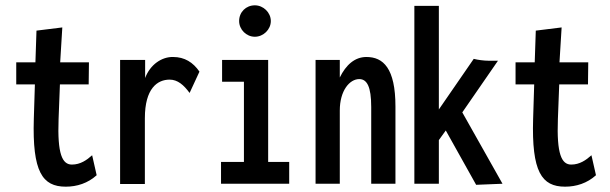

<svg xmlns="http://www.w3.org/2000/svg" viewBox="-20 -690 2290 721"><path d="M227 11C269 11 310 -2 343 -32L326 -107C306 -89 282 -72 250 -72C214 -72 195 -111 200 -243L205 -373H313L314 -456H206L214 -587L117 -575L113 -456H41V-373H111L107 -244C101 -45 139 11 227 11Z M431 1H524V-246C524 -358 571 -391 617 -391C647 -391 670 -371 692 -341L729 -421C705 -456 673 -476 630 -476C588 -477 544 -448 525 -397V-465H431Z M937 -552C969 -552 997 -579 997 -611C997 -643 969 -670 937 -670C904 -670 878 -645 878 -611C878 -579 905 -552 937 -552ZM810 0H1066V-82H987V-465H814V-383H896V-82H810Z M1165 0H1256V-275C1256 -350 1293 -393 1329 -393C1358 -393 1374 -365 1374 -288V0H1465V-290C1465 -434 1419 -476 1356 -476C1312 -476 1279 -446 1256 -399V-465H1165Z M1768 4 1867 0 1716 -268 1850 -462H1814C1798 -462 1774 -465 1759 -469L1628 -279V-668H1536V0H1628V-164L1654 -200Z M2102 11C2144 11 2185 -2 2218 -32L2201 -107C2181 -89 2157 -72 2125 -72C2089 -72 2070 -111 2075 -243L2080 -373H2188L2189 -456H2081L2089 -587L1992 -575L1988 -456H1916V-373H1986L1982 -244C1976 -45 2014 11 2102 11Z"/></svg>

Font: Inconsolata Condensed
Style: Bold
Weight: 700
Width: 3
Monospace: yes
Designer: Raph Levien, Cyreal, Brenton Simpson
Foundry: Raph Levien, Cyreal, Google
Version: Version 3.100